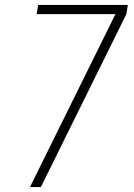

<svg xmlns="http://www.w3.org/2000/svg" viewBox="-20 -755 540 775"><path d="M145 0H101L446 -698H128L134 -735H496L490 -698Z"/></svg>

Font: Iosevka Extralight Oblique
Style: Regular
Weight: 200
Italic angle: -9°
Monospace: yes
Designer: Belleve Invis
Foundry: Belleve Invis
Version: Version 32.5.0; ttfautohint (v1.8.4)